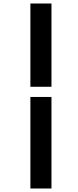

<svg xmlns="http://www.w3.org/2000/svg" viewBox="-20 -878 446 1093"><path d="M273 -384H153V-858H273ZM153 -326H273V195H153Z"/></svg>

Font: Playfair Display SC Black
Style: Italic
Weight: 900
Italic angle: -14°
Designer: Claus Eggers Sørensen
Foundry: Claus Eggers Sørensen
Version: Version 1.200; ttfautohint (v1.6)